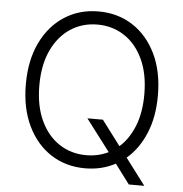

<svg xmlns="http://www.w3.org/2000/svg" viewBox="-55 -790 868 911"><g transform="rotate(5 378.5 -334.5)"><path d="M692.8 -363.6Q692.8 -262.1 660.3 -184.1Q627.8 -106.2 570.7 -57.9L665.8 68.2H592L522.4 -24.9Q457.4 9.9 378.2 9.9Q286.2 9.9 215.4 -36Q144.5 -82 104.2 -166Q63.9 -250 63.9 -363.6Q63.9 -477.3 104.2 -561.3Q144.5 -645.2 215.6 -691.2Q286.6 -737.2 378.2 -737.2Q470.2 -737.2 541.2 -691.2Q612.2 -645.2 652.5 -561.4Q692.8 -477.6 692.8 -363.6ZM369 -227.3H442.8L532 -109Q576.7 -148.4 602.5 -212.9Q628.2 -277.3 628.2 -363.6Q628.2 -461.6 595.5 -531.2Q562.9 -600.9 506.4 -637.8Q449.9 -674.7 378.2 -674.7Q306.8 -674.7 250.4 -637.8Q193.9 -600.9 161 -531.2Q128.2 -461.6 128.2 -363.6Q128.2 -266.3 160.7 -196.6Q193.2 -126.8 249.8 -89.7Q306.5 -52.6 378.2 -52.6Q435.4 -52.6 483.7 -76.3Z"/></g></svg>

Font: Inter Zeller Light
Style: Regular
Weight: 300
Designer: Rasmus Andersson; Joe Bland
Foundry: zeller
Version: Version 3.015;git-dec3a8cb1